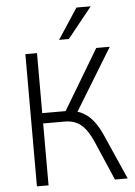

<svg xmlns="http://www.w3.org/2000/svg" viewBox="-61 -974 718 1020"><g transform="rotate(-5 298.0 -464.0)"><path d="M94 0V-705H156V-385H291L271 -369L472 -705H544L334 -361L311 -383Q347 -379 376 -362Q405 -345 428.5 -315Q452 -285 471 -242L578 0H510L420 -209Q392 -273 358 -301.5Q324 -330 270 -330H156V0ZM279 -765 386 -928H462L331 -765Z"/></g></svg>

Font: Nunito Sans 10pt SemiCondensed Light
Style: Regular
Weight: 300
Width: 4
Designer: Vernon Adams
Foundry: Vernon Adams
Version: Version 3.101;gftools[0.9.27]